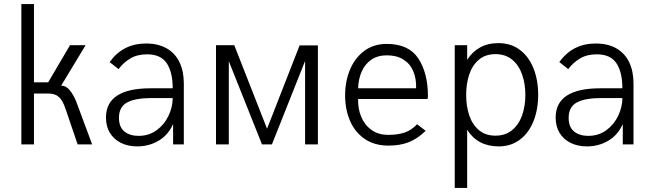

<svg xmlns="http://www.w3.org/2000/svg" viewBox="-20 -710 3208 944"><path d="M85 -689.9H147V-305.2H216.8L324.2 -487.8H400.9L280.8 -289.1Q304.7 -289.1 323.2 -266.1Q341.8 -243.2 355 -210L433.1 0H361.8L301.8 -175.8Q288.6 -215.8 269.8 -232.9Q251 -250 219.2 -250H147V0H85Z M501 -131.8Q501 -275.9 720.7 -275.9H829.1Q829.1 -355.5 799.8 -399.2Q770.5 -442.9 703.1 -442.9Q653.8 -442.9 619.6 -421.9Q585.4 -400.9 563 -370.1L519 -404.8Q584.5 -496.1 697.8 -496.1Q757.8 -496.1 799.6 -472.2Q841.3 -448.2 862.5 -404.1Q883.8 -359.9 883.8 -299.8V0H831.1V-100.1Q806.6 -45.4 759.3 -17.8Q711.9 9.8 654.8 9.8Q609.9 9.8 575 -7.3Q540 -24.4 520.5 -56.4Q501 -88.4 501 -131.8ZM829.1 -228H728Q644.5 -228 604.7 -206.1Q564.9 -184.1 564.9 -130.9Q564.9 -85 591.6 -63.5Q618.2 -42 661.1 -42Q712.4 -42 750.5 -70.1Q788.6 -98.1 808.8 -141.4Q829.1 -184.6 829.1 -228Z M1042 0V-487.8H1131.8L1293 -77.1L1453.1 -486.8H1543V0H1480V-410.2L1316.9 0H1268.1L1105 -409.2V0Z M1676.8 -241.2Q1676.8 -309.1 1700.4 -366.7Q1724.1 -424.3 1770.3 -459.2Q1816.4 -494.1 1881.8 -494.1Q1989.7 -494.1 2036.9 -422.4Q2084 -350.6 2084 -236.8Q2084 -233.9 2083.3 -229.5Q2082.5 -225.1 2082 -223.1H1740.7Q1739.3 -175.3 1756.1 -135.3Q1772.9 -95.2 1806.9 -71Q1840.8 -46.9 1889.2 -46.9Q1936 -46.9 1969.5 -58.3Q2002.9 -69.8 2030.8 -99.1L2072.8 -66.9Q2033.2 -28.3 1990.5 -11.2Q1947.8 5.9 1890.1 5.9Q1820.8 5.9 1772.7 -27.3Q1724.6 -60.5 1700.7 -116.5Q1676.8 -172.4 1676.8 -241.2ZM2025.9 -275.9Q2027.3 -323.7 2011.7 -360.4Q1996.1 -397 1963.1 -417.5Q1930.2 -438 1881.8 -438Q1836.9 -438 1805.4 -416.3Q1773.9 -394.5 1758.1 -357.9Q1742.2 -321.3 1740.7 -275.9Z M2215.8 -487.8H2276.9V-416Q2300.8 -454.1 2339.4 -476.1Q2377.9 -498 2431.6 -498Q2492.2 -498 2536.1 -464.8Q2580.1 -431.6 2603 -374Q2626 -316.4 2626 -244.1Q2626 -171.9 2603 -114.3Q2580.1 -56.6 2536.1 -23.4Q2492.2 9.8 2431.6 9.8Q2329.1 9.8 2276.9 -71.8V213.9H2215.8ZM2563 -243.2Q2563 -297.9 2547.1 -343.5Q2531.2 -389.2 2498.3 -416.5Q2465.3 -443.8 2416 -443.8Q2366.7 -443.8 2334.5 -416.5Q2302.2 -389.2 2287.1 -343.8Q2272 -298.3 2272 -243.2Q2272 -188.5 2287.1 -143.1Q2302.2 -97.7 2334.5 -70.3Q2366.7 -43 2416 -43Q2465.3 -43 2498.3 -70.6Q2531.2 -98.1 2547.1 -143.3Q2563 -188.5 2563 -243.2Z M2711.9 -131.8Q2711.9 -275.9 2931.6 -275.9H3040Q3040 -355.5 3010.7 -399.2Q2981.4 -442.9 2914.1 -442.9Q2864.7 -442.9 2830.6 -421.9Q2796.4 -400.9 2773.9 -370.1L2730 -404.8Q2795.4 -496.1 2908.7 -496.1Q2968.8 -496.1 3010.5 -472.2Q3052.2 -448.2 3073.5 -404.1Q3094.7 -359.9 3094.7 -299.8V0H3042V-100.1Q3017.6 -45.4 2970.2 -17.8Q2922.9 9.8 2865.7 9.8Q2820.8 9.8 2785.9 -7.3Q2751 -24.4 2731.4 -56.4Q2711.9 -88.4 2711.9 -131.8ZM3040 -228H2939Q2855.5 -228 2815.7 -206.1Q2775.9 -184.1 2775.9 -130.9Q2775.9 -85 2802.5 -63.5Q2829.1 -42 2872.1 -42Q2923.3 -42 2961.4 -70.1Q2999.5 -98.1 3019.8 -141.4Q3040 -184.6 3040 -228Z"/></svg>

Font: Acari Sans Light
Style: Regular
Weight: 300
Designer: Alfredo Marco Pradil and Stefan Peev
Foundry: Hanken Design Co.
Version: Version 1.045;January 11, 2019;FontCreator 11.5.0.2425 64-bi